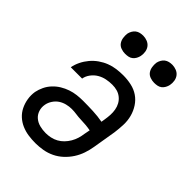

<svg xmlns="http://www.w3.org/2000/svg" viewBox="-217 -830 934 934"><g transform="rotate(45 250.0 -362.5)"><path d="M203 8Q178 8 154 4.5Q130 1 108 -8.5Q86 -18 68.5 -34Q51 -50 40.5 -71.5Q30 -93 26 -117.5Q22 -142 26 -167Q30 -187 39.5 -207Q49 -227 64.5 -243.5Q80 -260 99 -271.5Q118 -283 138.5 -290Q159 -297 180 -299.5Q201 -302 222 -302Q256 -302 290.5 -300.5Q325 -299 357 -293L360 -312Q363 -330 364 -347.5Q365 -365 362 -382Q359 -399 351 -413.5Q343 -428 330 -438.5Q317 -449 301 -453.5Q285 -458 267 -458Q247 -458 227 -454Q207 -450 189 -439.5Q171 -429 158 -411.5Q145 -394 142 -375H64Q68 -397 78.5 -418.5Q89 -440 104.5 -458.5Q120 -477 140 -491Q160 -505 182 -513.5Q204 -522 227 -525Q250 -528 272 -528Q301 -528 328.5 -522Q356 -516 378 -501Q400 -486 415 -463Q430 -440 437 -413.5Q444 -387 443 -358.5Q442 -330 438 -301L418 -181Q414 -156 405.5 -131Q397 -106 382.5 -83.5Q368 -61 348 -42.5Q328 -24 304 -12.5Q280 -1 254 3.5Q228 8 203 8ZM204 -62Q220 -62 237 -65.5Q254 -69 269.5 -77.5Q285 -86 297.5 -99Q310 -112 319 -127.5Q328 -143 333 -159.5Q338 -176 340 -192L346 -223Q330 -226 313 -227.5Q296 -229 278.5 -229.5Q261 -230 244.5 -232.5Q228 -235 211 -235Q194 -235 176 -230.5Q158 -226 143 -216Q128 -206 117.5 -190Q107 -174 104 -157Q100 -136 106.5 -116.5Q113 -97 128 -84.5Q143 -72 163 -67Q183 -62 204 -62ZM404 -608Q390 -608 376 -613Q362 -618 354 -629Q346 -640 343.5 -655Q341 -670 343 -685Q345 -695 350.5 -705Q356 -715 364.5 -721.5Q373 -728 383.5 -730.5Q394 -733 405 -733Q419 -733 433 -727.5Q447 -722 455.5 -711Q464 -700 466.5 -685Q469 -670 466 -655Q464 -645 458.5 -635Q453 -625 444.5 -618.5Q436 -612 425.5 -610Q415 -608 404 -608ZM204 -608Q190 -608 176 -613Q162 -618 154 -629Q146 -640 143.5 -655Q141 -670 143 -685Q145 -695 150.5 -705Q156 -715 164.5 -721.5Q173 -728 183.5 -730.5Q194 -733 205 -733Q219 -733 233 -727.5Q247 -722 255.5 -711Q264 -700 266.5 -685Q269 -670 266 -655Q264 -645 258.5 -635Q253 -625 244.5 -618.5Q236 -612 225.5 -610Q215 -608 204 -608Z"/></g></svg>

Font: Iosevka Custom
Style: Italic
Weight: 400
Italic angle: -9°
Monospace: yes
Designer: Belleve Invis
Foundry: Belleve Invis
Version: Version 30.3.3; ttfautohint (v1.8.3)